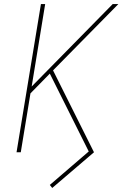

<svg xmlns="http://www.w3.org/2000/svg" viewBox="-20 -755 640 952"><path d="M239 177 227 162 420 -4 227 -390 131 -292 83 0H62L183 -735H204L137 -326L539 -735H567L243 -406L446 0Z"/></svg>

Font: Iosevka Thin Extended Oblique
Style: Regular
Weight: 100
Width: 7
Italic angle: -9°
Monospace: yes
Designer: Belleve Invis
Foundry: Belleve Invis
Version: Version 32.5.0; ttfautohint (v1.8.4)